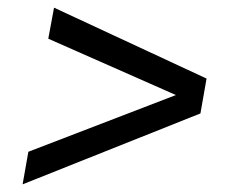

<svg xmlns="http://www.w3.org/2000/svg" viewBox="-20 -504 613 501"><path d="M39 -23 54 -108 439 -256 106 -403 121 -484 519 -299 503 -208Z"/></svg>

Font: Archivo SemiCondensed
Style: Italic
Weight: 400
Width: 4
Italic angle: -10°
Designer: Hector Gatti
Foundry: Omnibus-Type
Version: Version 2.001